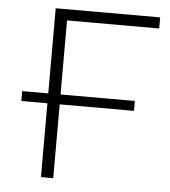

<svg xmlns="http://www.w3.org/2000/svg" viewBox="-51 -746 702 793"><g transform="rotate(5 300.0 -350.0)"><path d="M40 -306H148V0H199V-306H507V-347H199V-654H581V-700H148V-347H40Z"/></g></svg>

Font: Chess Sans Light
Style: Regular
Weight: 300
Designer: Wolf Bōese
Foundry: Wolf Bōese
Version: Version 7.223;Glyphs 3.3 (3306)